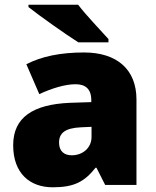

<svg xmlns="http://www.w3.org/2000/svg" viewBox="-20 -786 663 816"><path d="M312 -766H101V-756C149 -718 259 -640 313 -606H441V-620C408 -657 346 -721 312 -766ZM337 -563C236 -563 156 -546 92 -513L147 -386C201 -411 257 -428 301 -428C342 -428 368 -409 368 -360V-352L276 -349C120 -342 36 -287 36 -169C36 -48 108 10 204 10C296 10 339 -14 386 -73H390L427 0H560V-363C560 -491 477 -563 337 -563ZM369 -247V-204C369 -157 331 -126 285 -126C253 -126 231 -143 231 -180C231 -220 256 -242 325 -245Z"/></svg>

Font: Noto Sans UI Black
Style: Regular
Weight: 900
Designer: Monotype Design Team
Foundry: Monotype Imaging Inc.
Version: Version 1.901